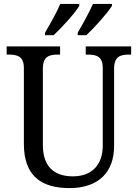

<svg xmlns="http://www.w3.org/2000/svg" viewBox="-20 -951 704 981"><path d="M377 -784V-771H421C463 -810 531 -886 552 -921V-931H455C435 -886 404 -830 377 -784ZM210 -784V-771H254C296 -810 365 -886 385 -921V-931H288C269 -886 237 -830 210 -784ZM335 10C484 10 563 -72 563 -205V-600C563 -663 596 -672 638 -672H650V-714H418V-672H430C472 -672 505 -663 505 -604V-207C505 -116 456 -50 352 -50C263 -50 199 -94 199 -210V-600C199 -663 232 -672 275 -672H287V-714H14V-672H26C68 -672 102 -663 102 -604V-216C102 -53 190 10 335 10Z"/></svg>

Font: Noto Serif Armenian SemiCondensed
Style: Regular
Weight: 400
Width: 4
Designer: Monotype Design Team
Foundry: Monotype Imaging Inc.
Version: Version 2.008